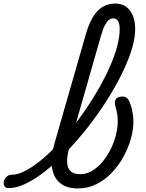

<svg xmlns="http://www.w3.org/2000/svg" viewBox="-188 -1039 822 1078"><path d="M-138 17Q-157 17 -163.5 5.5Q-170 -6 -166.5 -20.5Q-163 -35 -151 -46.5Q-139 -58 -122 -58Q-90 -58 -51.5 -77Q-13 -96 30.5 -130Q74 -164 119 -210Q164 -256 208.5 -311Q253 -366 293.5 -425Q334 -484 368.5 -545Q403 -606 429 -665Q455 -724 469.5 -777.5Q484 -831 484 -876Q484 -891 497 -898.5Q510 -906 527.5 -906Q545 -906 558 -898.5Q571 -891 571 -876Q571 -829 554.5 -771.5Q538 -714 508.5 -650.5Q479 -587 439.5 -520.5Q400 -454 353 -388.5Q306 -323 254.5 -263Q203 -203 150.5 -152Q98 -101 46.5 -63Q-5 -25 -52 -4Q-99 17 -138 17ZM249 19Q196 19 163 -1.5Q130 -22 115.5 -56.5Q101 -91 102 -135Q103 -179 116 -227L294 -847Q320 -937 360.5 -978Q401 -1019 460 -1019Q495 -1019 519.5 -1001.5Q544 -984 557.5 -952Q571 -920 571 -876Q571 -857 558 -848Q545 -839 527.5 -839Q510 -839 497 -848Q484 -857 484 -876Q484 -895 480 -908.5Q476 -922 468 -929Q460 -936 447 -936Q434 -936 422.5 -926.5Q411 -917 400 -895.5Q389 -874 378 -835L209 -244Q201 -213 194 -180.5Q187 -148 189.5 -121Q192 -94 208.5 -77.5Q225 -61 263 -61Q297 -61 328.5 -79.5Q360 -98 386.5 -129.5Q413 -161 432.5 -199.5Q452 -238 462.5 -279.5Q473 -321 473 -358Q473 -378 470 -399.5Q467 -421 460 -441Q455 -460 458 -472.5Q461 -485 472.5 -491Q484 -497 500 -497Q517 -497 527.5 -486Q538 -475 545 -451Q549 -441 552.5 -426Q556 -411 558.5 -393Q561 -375 561 -355Q561 -311 547 -260.5Q533 -210 506 -160.5Q479 -111 441 -70.5Q403 -30 354.5 -5.5Q306 19 249 19Z"/></svg>

Font: Playwrite TZ
Style: Regular
Weight: 400
Designer: Veronika Burian, José Scaglione
Foundry: TypeTogether
Version: Version 1.002